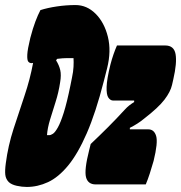

<svg xmlns="http://www.w3.org/2000/svg" viewBox="-54 -730 716 760"><path d="M245 -710Q290 -710 324.5 -675.5Q359 -641 373 -584.5Q387 -528 370 -460L357 -409Q325 -284 289.5 -202.5Q254 -121 215.5 -74.5Q177 -28 136 -9Q95 10 52 10Q33 10 12.5 5.5Q-8 1 -19 -9Q-31 -21 -33 -38Q-35 -55 -31 -84Q-22 -153 -0.5 -219.5Q21 -286 43 -351Q65 -416 77 -481Q74 -480 71 -480Q63 -480 58 -486Q53 -492 54 -513.5Q55 -535 66 -580Q76 -618 86 -644.5Q96 -671 106 -690Q134 -699 171 -704.5Q208 -710 245 -710ZM409 -550H600Q635 -550 641 -515.5Q647 -481 632 -416L627 -394Q621 -367 597 -335.5Q573 -304 516 -260Q504 -250 490 -241Q476 -232 460 -224V-218H533Q556 -218 564 -192Q572 -166 554 -93Q547 -68 539 -43.5Q531 -19 523 0H325Q294 0 286.5 -28.5Q279 -57 299 -136L305 -160Q340 -193 373.5 -226.5Q407 -260 439 -295Q449 -306 458 -313Q467 -320 477 -326V-332H394Q383 -332 375 -343.5Q367 -355 368 -386Q369 -417 383 -474Q389 -497 395.5 -515.5Q402 -534 409 -550ZM132 -195H141Q147 -195 155.5 -200.5Q164 -206 175 -225.5Q186 -245 198.5 -284.5Q211 -324 225 -393L231 -423Q236 -446 237 -465.5Q238 -485 237 -500H212Q195 -500 172 -497L168 -491Q180 -472 184.5 -452.5Q189 -433 184 -404Q178 -364 166 -326.5Q154 -289 144 -256Q134 -223 132 -195Z"/></svg>

Font: Recursive Mn Csl St XBk
Style: Italic
Weight: 1000
Italic angle: -15°
Monospace: yes
Version: Version 1.079;hotconv 1.0.112;makeotfexe 2.5.65598; ttfautoh